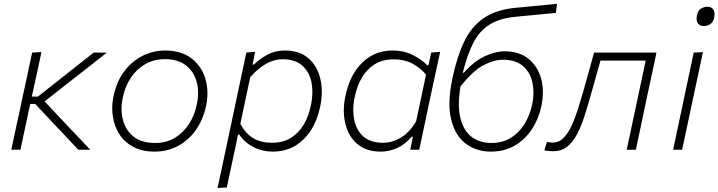

<svg xmlns="http://www.w3.org/2000/svg" viewBox="-20 -762 3656 977"><path d="M37.5 0Q49.5 -56 60.5 -108Q71.5 -159.5 85 -220.5L95.5 -270.5Q109 -333 120.5 -386Q131.5 -439 143.5 -494.5L191 -497Q179 -441.5 167.5 -387.5Q155.5 -333.5 142.5 -273.5L142 -270.5H173L272.5 -349Q318.5 -385.5 364.8 -422Q411 -458.5 457 -494.5H524Q469 -451.5 414.5 -408.5L304.5 -322.5L207 -246L277 -171.5Q317.5 -128.5 358.2 -85.5Q399 -42.5 439.5 0H378.5Q344.5 -36 311 -72Q277 -107.5 243 -143.5L159.5 -233H134L130 -216Q117.5 -157 106.5 -106Q95.5 -55 84 0Z M767 9.5Q704 9.5 659.2 -14Q614.5 -37.5 588.2 -77.5Q562 -117.5 554.5 -168.5Q551 -189 551 -210.5Q551 -241.5 558 -273.5Q573 -347 612 -398.8Q651 -450.5 705.2 -477.8Q759.5 -505 820 -505Q901.5 -505 953.5 -465.5Q1005.5 -426 1025 -361.5Q1035.5 -326 1035.5 -287Q1035.5 -255.5 1028.5 -222Q1013.5 -153.5 977 -101.2Q940.5 -49 886.8 -19.8Q833 9.5 767 9.5ZM769.5 -34.5Q827 -34.5 870.2 -60.8Q913.5 -87 941.8 -131Q970 -175 981 -229.5Q988 -261 988 -289.5Q988 -319.5 980.5 -346Q966 -398.5 925.5 -429.8Q885 -461 819.5 -461Q763 -461 718.8 -435.5Q674.5 -410 645.5 -366Q616.5 -322 605 -266.5Q598.5 -236.5 598.5 -208.5Q598.5 -179 605.5 -152.5Q619 -99.5 659.5 -67Q700 -34.5 769.5 -34.5Z M1087 194.5Q1099 138.5 1110.5 85.5Q1121.5 32.5 1134.5 -28L1186 -270.5Q1195.5 -316 1207.8 -373.8Q1220 -431.5 1233.5 -494.5L1278.5 -498.5L1265 -433.5H1272Q1299 -460.5 1339.2 -482.8Q1379.5 -505 1429 -505Q1504.5 -505 1549.8 -465.2Q1595 -425.5 1610 -361Q1617.5 -329 1617.5 -294.5Q1617.5 -259 1609.5 -221Q1587 -113 1523.5 -51.8Q1460 9.5 1369 9.5Q1315 9.5 1270 -13.5Q1225 -36.5 1197.5 -77H1191L1181 -27Q1168 32.5 1157 84.5Q1146 136 1134 192ZM1363.5 -35.5Q1420 -35.5 1460.2 -60.5Q1500.5 -85.5 1525.8 -128.5Q1551 -171.5 1562 -226Q1569.5 -262 1569.5 -294.5Q1569.5 -320 1565 -343.5Q1554 -396.5 1517.8 -428.5Q1481.5 -460.5 1418 -460.5Q1374 -460.5 1333 -436.8Q1292 -413 1253.5 -370L1203 -132.5Q1229.5 -81.5 1269.2 -58.5Q1309 -35.5 1363.5 -35.5Z M2067.5 0Q2070 -13.5 2073 -27L2081 -66H2074Q2041 -26.5 2000.2 -8.5Q1959.5 9.5 1918 9.5Q1842.5 9.5 1797 -30.2Q1751.5 -70 1737 -135Q1729.5 -166 1729.5 -200Q1729.5 -236 1738 -274.5Q1760.5 -382.5 1823.8 -443.8Q1887 -505 1978 -505Q2034.5 -505 2079.8 -482.5Q2125 -460 2153.5 -430H2160L2174.5 -494.5L2220 -498.5Q2207.5 -440.5 2195.5 -386.5Q2183 -332 2170.5 -270.5L2119.5 -28.5Q2116.5 -14 2113 0ZM1929 -35.5Q1975 -35.5 2019.5 -61.5Q2064 -87.5 2097.5 -145L2148 -382.5Q2117.5 -417.5 2077.8 -438.8Q2038 -460 1984 -460Q1927 -460 1886.8 -435Q1846.5 -410 1821.5 -367Q1796.5 -324 1785 -269.5Q1777.5 -234 1777.5 -202.5Q1777.5 -176.5 1782.5 -152.5Q1793 -99 1829.5 -67.2Q1866 -35.5 1929 -35.5Z M2478 9.5Q2404.5 9.5 2350.5 -30.5Q2296.5 -70.5 2276 -153.5Q2267 -189.5 2267 -234Q2267 -292.5 2282.5 -365.5Q2305.5 -474 2342 -550.2Q2378.5 -626.5 2441.2 -669.8Q2504 -713 2605.5 -722.5Q2617 -723.5 2643 -726Q2668.5 -728.5 2700 -731.5Q2731.5 -734.5 2762.5 -737.5Q2793 -740.5 2814.5 -742.5L2808.5 -696Q2787 -694 2757 -691.5Q2727 -688.5 2696.5 -685.5Q2665.5 -682.5 2641.5 -680.5Q2617 -678 2607 -677Q2523 -669.5 2471.2 -637Q2419.5 -604.5 2388.5 -544Q2357.5 -483.5 2335 -392H2340.5Q2391.5 -450 2446.2 -475.5Q2501 -501 2548.5 -501Q2621 -501 2668.5 -463.2Q2716 -425.5 2733.5 -362Q2751 -298.5 2734.5 -221Q2721 -156.5 2686.5 -104.2Q2652 -52 2599.2 -21.2Q2546.5 9.5 2478 9.5ZM2539 -458Q2493 -458 2439.2 -429.8Q2385.5 -401.5 2323 -321.5Q2315 -273 2315 -232.5Q2315 -191 2323.5 -159Q2339.5 -95.5 2380.8 -65Q2422 -34.5 2480.5 -34.5Q2537.5 -34.5 2579.8 -60.8Q2622 -87 2649 -131Q2676 -175 2687.5 -228.5Q2694.5 -261 2694.5 -291.5Q2694.5 -317 2689.5 -341Q2678.5 -393 2641.5 -425.5Q2604.5 -458 2539 -458Z M2796 7.5Q2787.5 7.5 2773.8 6.5Q2760 5.5 2750 3L2763.5 -40.5Q2771.5 -38 2780.2 -37.2Q2789 -36.5 2794 -36.5Q2823.5 -36.5 2846.5 -59.2Q2869.5 -82 2887.2 -119.5Q2905 -157 2919.5 -202.5Q2934 -248 2947 -293.5Q2961 -344 2975.5 -395Q2989.5 -446 3003 -494.5H3320.5Q3308.5 -439 3297.5 -386Q3286 -333 3272.5 -270L3262 -220.5Q3249.5 -160 3238.5 -108Q3227 -56 3215.5 0H3169Q3181 -56 3192 -108Q3203 -160 3216 -220.5L3226.5 -270Q3237.5 -322.5 3247 -366Q3256 -409 3265.5 -453.5H3035.5Q3023.5 -410.5 3011.2 -366.8Q2999 -323 2986 -278Q2970 -221 2953.5 -169.5Q2937 -118 2915.8 -78Q2894.5 -38 2865.8 -15.2Q2837 7.5 2796 7.5Z M3405 0Q3417 -57 3428 -107.5Q3438.5 -158.5 3452 -220.5L3462.5 -270Q3476 -333 3487 -386Q3498 -439 3510 -494.5L3557 -496.5Q3544.5 -439 3533.5 -387Q3522.5 -334.5 3508.5 -270L3498 -220.5Q3485 -159 3474 -107.5Q3463 -56 3451 0ZM3560.5 -629.5Q3541 -629.5 3531 -644Q3524.5 -653.5 3524.5 -667.5Q3524.5 -674.5 3526 -682.5Q3531 -707.5 3546 -717.5Q3561 -727.5 3580.5 -727.5Q3600.5 -727.5 3610 -713Q3616 -703 3616 -689.5Q3616 -682.5 3614.5 -674Q3609.5 -650 3595.2 -639.8Q3581 -629.5 3560.5 -629.5Z"/></svg>

Font: Heraclito ExtraLight
Style: Italic
Weight: 200
Italic angle: -12°
Designer: Kostas Bartsokas (font) & Cristiano Sobral (main changes)
Foundry: Kostas Bartsokas (font) & Cristiano Sobral (main changes)
Version: Version 1.00;July 8, 2020;FontCreator 13.0.0.2655 64-bit